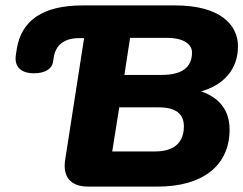

<svg xmlns="http://www.w3.org/2000/svg" viewBox="-20 -690 900 710"><path d="M106 -419C147 -419 172 -436 176 -460L179 -480C187 -524 218 -549 273 -549H291L221 -99C211 -36 242 0 305 0H564C726 0 829 -75 829 -211C829 -282 791 -329 724 -352C806 -376 860 -432 860 -519C860 -599 793 -670 628 -670H286C136 -670 59 -613 42 -509L39 -489C32 -448 52 -419 106 -419ZM554 -130H395L421 -293H568C628 -293 660 -270 660 -223C660 -164 625 -130 554 -130ZM578 -413H440L461 -550H597C660 -550 690 -526 690 -496C690 -440 652 -413 578 -413Z"/></svg>

Font: SN Pro Heavy
Style: Italic
Weight: 800
Italic angle: -9°
Designer: Tobias Whetton
Foundry: Supernotes
Version: Version 1.001;Glyphs 3.2 (3249)